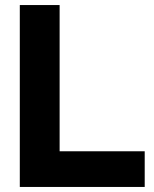

<svg xmlns="http://www.w3.org/2000/svg" viewBox="-20 -740 609 760"><path d="M58.4 -720H216V-141.2H552.8V0H58.4Z"/></svg>

Font: Aspekta Variable
Style: Regular
Weight: 400
Designer: Ivo Dolenc
Version: Version 2.100